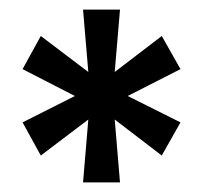

<svg xmlns="http://www.w3.org/2000/svg" viewBox="-20 -707 422 400"><path d="M153 -327 164 -458 65 -383 27 -452 136 -507 27 -563 65 -632 164 -557 153 -687H230L219 -557L317 -632L356 -563L246 -507L356 -452L317 -383L219 -458L230 -327Z"/></svg>

Font: Archivo Condensed
Style: Bold
Weight: 700
Width: 3
Designer: Hector Gatti
Foundry: Omnibus-Type
Version: Version 2.001